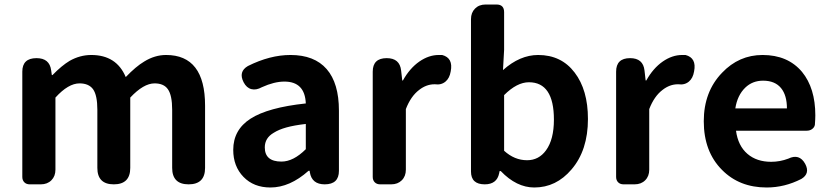

<svg xmlns="http://www.w3.org/2000/svg" viewBox="-20 -818 3680 852"><path d="M112 0Q97 0 88 -9Q79 -18 79 -33V-280V-500Q79 -560 142 -560Q200 -560 207 -506L210 -485H213Q254 -527 289 -548Q335 -574 385 -574Q497 -574 538 -476Q583 -523 620 -545Q667 -574 717 -574Q890 -574 890 -349V-73Q890 0 817 0Q744 0 744 -73V-331Q744 -395 725 -422Q707 -448 666 -448Q617 -448 558 -385V-73Q558 0 485 0Q412 0 412 -73V-331Q412 -395 393 -422Q374 -448 333 -448Q283 -448 226 -385V-65Q226 -36 208 -18Q190 0 161 0H152Z M1180 14Q1106 14 1060.5 -33Q1015 -80 1015 -153Q1015 -242 1092 -291.5Q1169 -341 1337 -359Q1333 -456 1242 -456Q1197 -456 1142 -431Q1117 -417 1095.5 -422.5Q1074 -428 1061 -453Q1037 -500 1080 -525Q1178 -574 1269 -574Q1375 -574 1429.5 -511.5Q1484 -449 1484 -327V-245V-163V-60Q1484 0 1421 0Q1364 0 1355 -53L1354 -60H1349Q1266 14 1180 14ZM1229 -101Q1282 -101 1337 -156V-268Q1285 -262 1251 -252.5Q1217 -243 1195 -229Q1155 -206 1155 -164Q1155 -101 1229 -101Z M1667 0Q1652 0 1643 -9Q1634 -18 1634 -33V-280V-500Q1634 -560 1696 -560Q1754 -560 1760 -505L1765 -461H1768Q1798 -515 1841 -545Q1883 -574 1927 -574Q1935 -574 1942 -574Q1992 -561 1980 -501Q1975 -471 1957 -456Q1938 -440 1910 -444Q1909 -444 1908 -444Q1872 -444 1840 -419Q1803 -391 1781 -334V-65Q1781 -36 1763 -18Q1745 0 1716 0H1707Z M2351 14Q2272 14 2202 -59H2197L2195 -49Q2185 0 2131 0Q2070 0 2070 -57V-399V-733Q2070 -762 2088 -780Q2106 -798 2135 -798H2143H2183Q2217 -798 2217 -764V-597L2212 -507Q2287 -574 2368 -574Q2471 -574 2530 -496Q2589 -419 2589 -290Q2589 -151 2516 -66Q2448 14 2351 14ZM2319 -107Q2371 -107 2403 -151Q2438 -199 2438 -287Q2438 -453 2327 -453Q2274 -453 2217 -396V-272V-149Q2263 -107 2319 -107Z M2747 0Q2732 0 2723 -9Q2714 -18 2714 -33V-280V-500Q2714 -560 2776 -560Q2834 -560 2840 -505L2845 -461H2848Q2878 -515 2921 -545Q2963 -574 3007 -574Q3015 -574 3022 -574Q3072 -561 3060 -501Q3055 -471 3037 -456Q3018 -440 2990 -444Q2989 -444 2988 -444Q2952 -444 2920 -419Q2883 -391 2861 -334V-65Q2861 -36 2843 -18Q2825 0 2796 0H2787Z M3382 14Q3261 14 3184 -64Q3103 -145 3103 -280Q3103 -411 3184 -495Q3259 -574 3364 -574Q3476 -574 3539 -499Q3598 -427 3598 -306Q3598 -290 3596 -264Q3594 -253 3584 -245.5Q3574 -238 3560 -238H3504H3418H3246Q3255 -171 3297 -135Q3338 -100 3402 -100Q3441 -100 3478 -114Q3527 -138 3553 -91Q3576 -48 3536 -24Q3462 14 3382 14ZM3243 -337H3357H3472Q3472 -395 3446 -427Q3419 -460 3366 -460Q3319 -460 3287 -429Q3252 -395 3243 -337Z"/></svg>

Font: GenSenRounded2 TW B
Style: Regular
Weight: 700
Version: Version 2.000;PS 2;hotconv 16.6.51;makeotf.lib2.5.65220 DEVE